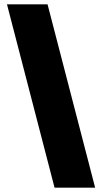

<svg xmlns="http://www.w3.org/2000/svg" viewBox="-20 -800 468 880"><path d="M12 -780H198L416 60H230Z"/></svg>

Font: Sora-SIA ExtraBold
Style: Regular
Weight: 800
Designer: Jonathan Barnbrook, Julián Moncada
Foundry: Barnbrook Fonts
Version: Version 2.000